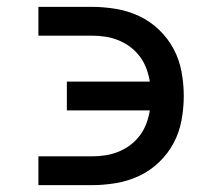

<svg xmlns="http://www.w3.org/2000/svg" viewBox="-20 -540 640 560"><path d="M92 0V-84H248Q268 -84 287.5 -87Q307 -90 325.5 -97.5Q344 -105 360 -117Q376 -129 388 -145Q400 -161 407 -180Q414 -199 417 -218H175V-302H417Q414 -321 407 -340Q400 -359 388 -375Q376 -391 360 -403Q344 -415 325.5 -422.5Q307 -430 287.5 -433Q268 -436 248 -436H92V-520H248Q283 -520 318.5 -514Q354 -508 386 -493Q418 -478 444 -453Q470 -428 486.5 -397Q503 -366 509.5 -330.5Q516 -295 516 -260Q516 -225 509.5 -189.5Q503 -154 486.5 -123Q470 -92 444 -67Q418 -42 386 -27Q354 -12 318.5 -6Q283 0 248 0Z"/></svg>

Font: Iosevka HT Medium Extended
Style: Regular
Weight: 500
Width: 7
Monospace: yes
Designer: Belleve Invis
Foundry: Belleve Invis
Version: Version 32.3.0; ttfautohint (v1.8.4)